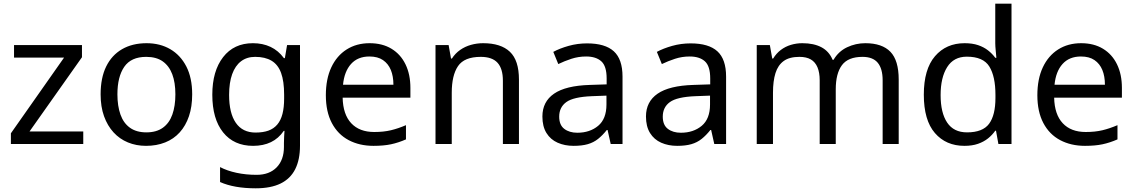

<svg xmlns="http://www.w3.org/2000/svg" viewBox="-20 -780 6148 1040"><path d="M431 0H39V-58L327 -468H56V-536H424V-470L140 -68H431Z M1021 -269Q1021 -202 1003.5 -150.5Q986 -99 953.5 -63Q921 -27 874.5 -8.5Q828 10 771 10Q718 10 673 -8.5Q628 -27 595 -63Q562 -99 543.5 -150.5Q525 -202 525 -269Q525 -358 555 -419.5Q585 -481 641 -513.5Q697 -546 774 -546Q847 -546 902.5 -513.5Q958 -481 989.5 -419.5Q1021 -358 1021 -269ZM616 -269Q616 -206 632.5 -159.5Q649 -113 684 -88Q719 -63 773 -63Q827 -63 862 -88Q897 -113 913.5 -159.5Q930 -206 930 -269Q930 -333 913 -378Q896 -423 861.5 -447.5Q827 -472 772 -472Q690 -472 653 -418Q616 -364 616 -269Z M1350 -546Q1403 -546 1445.5 -526Q1488 -506 1518 -465H1523L1535 -536H1605V9Q1605 85 1579 136.5Q1553 188 1500 214Q1447 240 1365 240Q1307 240 1258.5 231.5Q1210 223 1172 206V125Q1210 145 1261 156Q1312 167 1370 167Q1439 167 1478.5 126.5Q1518 86 1518 16V-5Q1518 -17 1519 -39.5Q1520 -62 1521 -71H1517Q1489 -30 1447.5 -10Q1406 10 1351 10Q1247 10 1188.5 -63Q1130 -136 1130 -267Q1130 -395 1188.5 -470.5Q1247 -546 1350 -546ZM1362 -472Q1317 -472 1285.5 -448Q1254 -424 1237.5 -378Q1221 -332 1221 -266Q1221 -167 1257.5 -114.5Q1294 -62 1364 -62Q1405 -62 1434 -72.5Q1463 -83 1482 -105.5Q1501 -128 1510 -163Q1519 -198 1519 -246V-267Q1519 -340 1502.5 -385Q1486 -430 1451 -451Q1416 -472 1362 -472Z M1982 -546Q2051 -546 2100.5 -516Q2150 -486 2176.5 -431.5Q2203 -377 2203 -304V-251H1836Q1838 -160 1882.5 -112.5Q1927 -65 2007 -65Q2058 -65 2097.5 -74.5Q2137 -84 2179 -102V-25Q2138 -7 2098 1.5Q2058 10 2003 10Q1927 10 1868.5 -21Q1810 -52 1777.5 -113.5Q1745 -175 1745 -264Q1745 -352 1774.5 -415Q1804 -478 1857.5 -512Q1911 -546 1982 -546ZM1981 -474Q1918 -474 1881.5 -433.5Q1845 -393 1838 -321H2111Q2111 -367 2097 -401Q2083 -435 2054.5 -454.5Q2026 -474 1981 -474Z M2597 -546Q2693 -546 2742 -499.5Q2791 -453 2791 -349V0H2704V-343Q2704 -408 2675 -440Q2646 -472 2584 -472Q2495 -472 2461 -422Q2427 -372 2427 -278V0H2339V-536H2410L2423 -463H2428Q2446 -491 2472.5 -509.5Q2499 -528 2531 -537Q2563 -546 2597 -546Z M3160 -545Q3258 -545 3305 -502Q3352 -459 3352 -365V0H3288L3271 -76H3267Q3244 -47 3219.5 -27.5Q3195 -8 3163.5 1Q3132 10 3087 10Q3039 10 3000.5 -7Q2962 -24 2940 -59.5Q2918 -95 2918 -149Q2918 -229 2981 -272.5Q3044 -316 3175 -320L3266 -323V-355Q3266 -422 3237 -448Q3208 -474 3155 -474Q3113 -474 3075 -461.5Q3037 -449 3004 -433L2977 -499Q3012 -518 3060 -531.5Q3108 -545 3160 -545ZM3186 -259Q3086 -255 3047.5 -227Q3009 -199 3009 -148Q3009 -103 3036.5 -82Q3064 -61 3107 -61Q3175 -61 3220 -98.5Q3265 -136 3265 -214V-262Z M3721 -545Q3819 -545 3866 -502Q3913 -459 3913 -365V0H3849L3832 -76H3828Q3805 -47 3780.5 -27.5Q3756 -8 3724.5 1Q3693 10 3648 10Q3600 10 3561.5 -7Q3523 -24 3501 -59.5Q3479 -95 3479 -149Q3479 -229 3542 -272.5Q3605 -316 3736 -320L3827 -323V-355Q3827 -422 3798 -448Q3769 -474 3716 -474Q3674 -474 3636 -461.5Q3598 -449 3565 -433L3538 -499Q3573 -518 3621 -531.5Q3669 -545 3721 -545ZM3747 -259Q3647 -255 3608.5 -227Q3570 -199 3570 -148Q3570 -103 3597.5 -82Q3625 -61 3668 -61Q3736 -61 3781 -98.5Q3826 -136 3826 -214V-262Z M4667 -546Q4758 -546 4803 -499.5Q4848 -453 4848 -349V0H4761V-345Q4761 -408 4734.5 -440Q4708 -472 4652 -472Q4574 -472 4540.5 -427Q4507 -382 4507 -296V0H4420V-345Q4420 -387 4408 -415.5Q4396 -444 4372 -458Q4348 -472 4310 -472Q4256 -472 4225 -449.5Q4194 -427 4180.5 -384Q4167 -341 4167 -278V0H4079V-536H4150L4163 -463H4168Q4185 -491 4209.5 -509.5Q4234 -528 4264 -537Q4294 -546 4326 -546Q4388 -546 4429.5 -524Q4471 -502 4490 -456H4495Q4522 -502 4568.5 -524Q4615 -546 4667 -546Z M5204 10Q5104 10 5044 -59.5Q4984 -129 4984 -267Q4984 -405 5044.5 -475.5Q5105 -546 5205 -546Q5247 -546 5278 -535.5Q5309 -525 5332 -507Q5355 -489 5371 -467H5377Q5376 -480 5373.5 -505.5Q5371 -531 5371 -546V-760H5459V0H5388L5375 -72H5371Q5355 -49 5332 -30.5Q5309 -12 5277.5 -1Q5246 10 5204 10ZM5218 -63Q5303 -63 5337.5 -109.5Q5372 -156 5372 -250V-266Q5372 -366 5339 -419.5Q5306 -473 5217 -473Q5146 -473 5110.5 -416.5Q5075 -360 5075 -265Q5075 -169 5110.5 -116Q5146 -63 5218 -63Z M5836 -546Q5905 -546 5954.5 -516Q6004 -486 6030.5 -431.5Q6057 -377 6057 -304V-251H5690Q5692 -160 5736.5 -112.5Q5781 -65 5861 -65Q5912 -65 5951.5 -74.5Q5991 -84 6033 -102V-25Q5992 -7 5952 1.5Q5912 10 5857 10Q5781 10 5722.5 -21Q5664 -52 5631.5 -113.5Q5599 -175 5599 -264Q5599 -352 5628.5 -415Q5658 -478 5711.5 -512Q5765 -546 5836 -546ZM5835 -474Q5772 -474 5735.5 -433.5Q5699 -393 5692 -321H5965Q5965 -367 5951 -401Q5937 -435 5908.5 -454.5Q5880 -474 5835 -474Z"/></svg>

Font: Noto Sans Lao Looped
Style: Regular
Weight: 400
Designer: Mark Frömberg, Ben Mitchell
Foundry: The Fontpad Ltd
Version: Version 1.001